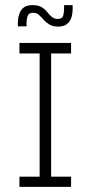

<svg xmlns="http://www.w3.org/2000/svg" viewBox="-20 -731 363 751"><path d="M135 -18V-545H180V-18ZM56 0V-40H258V0ZM56 -522V-563H258V-522ZM50 -628Q49 -644 51 -658.5Q53 -673 59 -685Q65 -697 76.5 -704Q88 -711 107 -711Q129 -711 142.5 -703Q156 -695 164.5 -684Q173 -673 182.5 -665Q192 -657 206 -657Q224 -657 227.5 -671Q231 -685 231 -711H264Q265 -695 263 -679.5Q261 -664 255 -652.5Q249 -641 237.5 -634Q226 -627 208 -627Q186 -627 172.5 -635.5Q159 -644 150 -654.5Q141 -665 132 -673Q123 -681 109 -681Q92 -681 87.5 -667Q83 -653 84 -628Z"/></svg>

Font: Darker Grotesque
Style: Regular
Weight: 400
Designer: Gabriel Lam
Foundry: TypeRant
Version: Version 1.000;gftools[0.9.28]